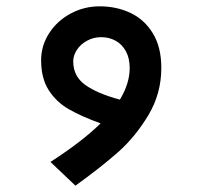

<svg xmlns="http://www.w3.org/2000/svg" viewBox="-20 -414 640 607"><path d="M295 -394Q348.5 -394 392.8 -373Q437 -352 463.5 -308.2Q490 -264.5 490 -199.5Q490 -118 449 -49.8Q408 18.5 353.5 66.8Q299 115 218.5 173L139.5 98Q241 32.5 298 -24Q237 -46 197.5 -68.8Q158 -91.5 134 -129Q110 -166.5 110 -223.5Q110 -270 135.5 -309.2Q161 -348.5 203.5 -371.2Q246 -394 295 -394ZM359 -99Q390 -150 390 -199Q390 -230 378 -252Q366 -274 345.5 -285.2Q325 -296.5 300 -296.5Q275.5 -296.5 255 -285.2Q234.5 -274 223 -256.2Q211.5 -238.5 211.5 -220Q211.5 -173 249.2 -145.8Q287 -118.5 359 -99Z"/></svg>

Font: JuliaMono
Style: Bold
Weight: 700
Monospace: yes
Designer: cormullion
Foundry: corm
Version: Version 0.055; ttfautohint (v1.8.4)